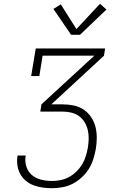

<svg xmlns="http://www.w3.org/2000/svg" viewBox="-20 -990 640 1010"><path d="M253 0Q228 0 203.5 -3.5Q179 -7 156.5 -15.5Q134 -24 116 -39Q98 -54 86.5 -75Q75 -96 71.5 -120.5Q68 -145 72 -170Q72 -171 72 -171.5Q72 -172 73 -172H115Q115 -172 115 -171.5Q115 -171 115 -170Q110 -142 118.5 -114.5Q127 -87 147.5 -69.5Q168 -52 196 -45Q224 -38 253 -38Q276 -38 298.5 -42.5Q321 -47 342.5 -58.5Q364 -70 381.5 -87Q399 -104 411.5 -124.5Q424 -145 431 -167.5Q438 -190 442 -212Q446 -236 446.5 -259.5Q447 -283 442 -305Q437 -327 425.5 -346.5Q414 -366 396 -379Q378 -392 355.5 -397.5Q333 -403 310 -403H192L198 -441L476 -697H204L187 -590H144L168 -735H533L527 -697L250 -441H310Q339 -441 368 -435Q397 -429 420 -413.5Q443 -398 459 -374.5Q475 -351 482 -323.5Q489 -296 489 -266Q489 -236 484 -206Q479 -179 470.5 -152Q462 -125 446.5 -100.5Q431 -76 409 -56Q387 -36 361.5 -23Q336 -10 308 -5Q280 0 253 0ZM354 -807 261 -943 300 -967 382 -837 506 -970 540 -940 401 -807Z"/></svg>

Font: Iosevka Curly Slab XLtEx
Style: Italic
Weight: 200
Width: 7
Italic angle: -9°
Monospace: yes
Designer: Belleve Invis
Foundry: Belleve Invis
Version: Version 11.1.0; ttfautohint (v1.8.3)